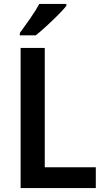

<svg xmlns="http://www.w3.org/2000/svg" viewBox="-20 -1009 533 978"><path d="M85 -51V-765H208V-157H468V-51ZM318 -979Q303 -960 275 -932Q247 -904 216.5 -876Q186 -848 162 -829H81V-841Q105 -874 133.5 -914.5Q162 -955 180 -989H318Z"/></svg>

Font: Noto Sans Tamil UI SemiCondensed SemiBold
Style: Regular
Weight: 600
Width: 4
Designer: Jelle Bosma - Monotype Design Team
Foundry: Monotype Imaging Inc.
Version: Version 2.004; ttfautohint (v1.8.4.7-5d5b)